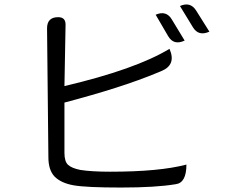

<svg xmlns="http://www.w3.org/2000/svg" viewBox="-20 -824 1040 861"><path d="M678 -758Q726 -779 751 -736L808 -642Q759 -619 734 -662L678 -758ZM787 -797Q834 -818 860 -776L919 -682Q870 -660 845 -702L787 -797ZM269 -438Q588 -513 740 -605Q772 -533 703 -505L681 -496Q527 -432 269 -364V-138Q269 -100 285 -85Q301 -70 340 -62Q391 -54 475 -54Q695 -54 816 -86Q816 -4 768 2Q679 17 523 17Q367 17 310 7Q254 -3 225 -32Q197 -61 197 -119L191 -697Q191 -747 241 -747Q274 -747 274 -714Z"/></svg>

Font: Swei Half Moon CJK TC
Style: DemiLight
Weight: 350
Version: Version 2.125